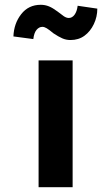

<svg xmlns="http://www.w3.org/2000/svg" viewBox="-20 -781 464 801"><path d="M141 0V-529H283V0ZM274 -614Q256 -614 240 -621Q224 -628 203 -642Q185 -657 175 -663Q165 -669 157 -669Q143 -669 132.5 -656.5Q122 -644 119 -618L36 -629Q38 -683 68.5 -722Q99 -761 150 -761Q168 -761 184 -754.5Q200 -748 220 -733Q235 -721 246 -713.5Q257 -706 267 -706Q281 -706 291 -719.5Q301 -733 304 -757L386 -745Q386 -711 371.5 -680.5Q357 -650 332.5 -632Q308 -614 274 -614Z"/></svg>

Font: Lexend Giga SemiBold
Style: Regular
Weight: 600
Designer: Bonnie Shaver-Troup, Thomas Jockin
Foundry: Lexend
Version: Version 1.007